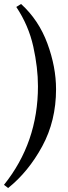

<svg xmlns="http://www.w3.org/2000/svg" viewBox="-27 -731 343 966"><path d="M-7 199Q164 -14 164 -297Q164 -390 140.5 -496.5Q117 -603 55 -696L79 -711Q168 -630 211.5 -512Q255 -394 255 -282Q255 -123 185.5 5Q116 133 14 215Z"/></svg>

Font: Almendra
Style: Bold Italic
Weight: 700
Italic angle: -12°
Designer: Ana Sanfelippo
Foundry: Ana Sanfelippo
Version: Version 1.004